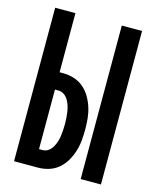

<svg xmlns="http://www.w3.org/2000/svg" viewBox="-111 -812 722 888"><g transform="rotate(15 250.0 -367.5)"><path d="M361 0V-735H458V0ZM42 0V-735H139V-452H156Q183 -452 208.5 -444Q234 -436 254 -419Q274 -402 287.5 -379Q301 -356 309 -330.5Q317 -305 319.5 -279Q322 -253 322 -226Q322 -200 319.5 -173.5Q317 -147 309 -121.5Q301 -96 287.5 -73Q274 -50 254 -33Q234 -16 208.5 -8Q183 0 156 0ZM139 -84H156Q171 -84 183 -92.5Q195 -101 202.5 -113.5Q210 -126 214.5 -140Q219 -154 221 -168Q223 -182 224 -197Q225 -212 225 -226Q225 -241 224 -255.5Q223 -270 221 -284Q219 -298 214.5 -312.5Q210 -327 202.5 -339.5Q195 -352 183 -360.5Q171 -369 156 -369H139Z"/></g></svg>

Font: Iosevka Fixed
Style: Bold
Weight: 700
Monospace: yes
Designer: Belleve Invis
Foundry: Belleve Invis
Version: Version 32.3.0